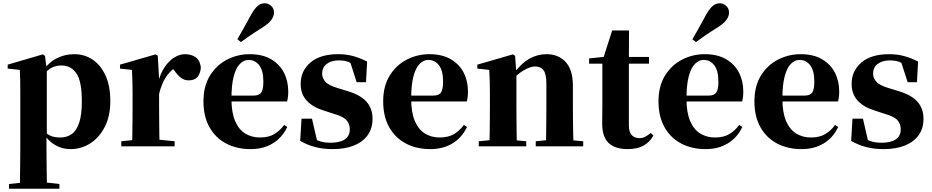

<svg xmlns="http://www.w3.org/2000/svg" viewBox="-20 -894 5692 1173"><path d="M35 259V230L143 219H244L343 230V259ZM101 259Q102 213 102.5 168.5Q103 124 103.5 83Q104 42 104 7V-320Q104 -369 103.5 -400Q103 -431 101 -467L27 -475V-499L242 -562L255 -552L265 -474L266 -468V-74L264 -60V6Q264 41 264.5 82.5Q265 124 265.5 168.5Q266 213 267 259ZM410 17Q360 17 317.5 -7.5Q275 -32 240 -85H228L249 -94Q272 -70 295 -62Q318 -54 349 -54Q388 -54 417.5 -74.5Q447 -95 463.5 -143.5Q480 -192 480 -275Q480 -397 447 -445.5Q414 -494 355 -494Q327 -494 301 -483Q275 -472 241 -433L224 -444H231Q268 -506 320.5 -534.5Q373 -563 434 -563Q496 -563 545.5 -530Q595 -497 624.5 -433Q654 -369 654 -276Q654 -185 620.5 -119.5Q587 -54 532 -18.5Q477 17 410 17Z M721 0V-31L828 -42H938L1047 -31V0ZM786 0Q788 -26 788.5 -68.5Q789 -111 789.5 -157Q790 -203 790 -238V-321Q790 -371 789 -401Q788 -431 786 -467L713 -475V-499L931 -562L944 -553L952 -409V-408V-238Q952 -203 952.5 -157Q953 -111 953.5 -68.5Q954 -26 955 0ZM952 -321 913 -386H945Q959 -444 985.5 -483.5Q1012 -523 1045 -543Q1078 -563 1110 -563Q1146 -563 1173 -546Q1200 -529 1207 -484Q1206 -450 1188.5 -426.5Q1171 -403 1133 -403Q1105 -403 1085 -419Q1065 -435 1045 -463L1022 -492L1054 -484Q1016 -458 992 -420.5Q968 -383 952 -321Z M1511 17Q1427 17 1362 -17Q1297 -51 1260 -116.5Q1223 -182 1223 -275Q1223 -368 1263 -432.5Q1303 -497 1367.5 -530Q1432 -563 1505 -563Q1583 -563 1635.5 -532.5Q1688 -502 1714.5 -450.5Q1741 -399 1741 -335Q1741 -301 1734 -274H1292V-310H1529Q1564 -310 1576.5 -329.5Q1589 -349 1589 -395Q1589 -462 1564 -495Q1539 -528 1498 -528Q1470 -528 1446 -504Q1422 -480 1408 -428Q1394 -376 1394 -290Q1394 -207 1416.5 -154.5Q1439 -102 1478.5 -78Q1518 -54 1568 -54Q1621 -54 1656 -75Q1691 -96 1716 -131L1735 -118Q1704 -53 1646.5 -18Q1589 17 1511 17ZM1430 -654Q1447 -683 1465.5 -716Q1484 -749 1515 -806Q1535 -841 1554 -857.5Q1573 -874 1598 -874Q1618 -874 1636 -858.5Q1654 -843 1654 -817Q1654 -794 1637 -771.5Q1620 -749 1585 -727Q1534 -695 1505 -675Q1476 -655 1452 -637Z M2012 17Q1954 17 1906 4.5Q1858 -8 1814 -33L1822 -169H1886L1920 -22L1866 -29V-65Q1900 -43 1930 -32.5Q1960 -22 1999 -22Q2056 -22 2086.5 -42.5Q2117 -63 2117 -104Q2117 -136 2097.5 -159Q2078 -182 2018 -199L1960 -218Q1893 -238 1855 -278Q1817 -318 1817 -382Q1817 -461 1876.5 -512Q1936 -563 2046 -563Q2096 -563 2137.5 -551.5Q2179 -540 2223 -518L2216 -392H2159L2113 -535L2161 -517V-487Q2131 -507 2108 -516Q2085 -525 2050 -525Q2004 -525 1976 -503.5Q1948 -482 1948 -444Q1948 -417 1968 -394.5Q1988 -372 2046 -355L2105 -337Q2184 -313 2220 -271.5Q2256 -230 2256 -168Q2256 -110 2226.5 -68.5Q2197 -27 2142.5 -5Q2088 17 2012 17Z M2609 17Q2525 17 2460 -17Q2395 -51 2358 -116.5Q2321 -182 2321 -275Q2321 -368 2361 -432.5Q2401 -497 2465.5 -530Q2530 -563 2603 -563Q2681 -563 2733.5 -532.5Q2786 -502 2812.5 -450.5Q2839 -399 2839 -335Q2839 -301 2832 -274H2390V-310H2627Q2662 -310 2674.5 -329.5Q2687 -349 2687 -395Q2687 -462 2662 -495Q2637 -528 2596 -528Q2568 -528 2544 -504Q2520 -480 2506 -428Q2492 -376 2492 -290Q2492 -207 2514.5 -154.5Q2537 -102 2576.5 -78Q2616 -54 2666 -54Q2719 -54 2754 -75Q2789 -96 2814 -131L2833 -118Q2802 -53 2744.5 -18Q2687 17 2609 17Z M2905 0V-31L3009 -41H3088L3195 -31V0ZM2969 0Q2971 -26 2971.5 -68.5Q2972 -111 2972.5 -157Q2973 -203 2973 -238V-321Q2973 -370 2972 -400.5Q2971 -431 2969 -467L2896 -475V-499L3114 -562L3127 -553L3135 -441V-438V-238Q3135 -203 3135.5 -157Q3136 -111 3136.5 -68.5Q3137 -26 3138 0ZM3253 0V-31L3355 -41H3433L3543 -31V0ZM3315 0Q3316 -26 3316.5 -68Q3317 -110 3317.5 -156Q3318 -202 3318 -238V-383Q3318 -441 3301 -464.5Q3284 -488 3249 -488Q3220 -488 3178 -463.5Q3136 -439 3095 -389L3092 -436H3110Q3167 -510 3216 -536.5Q3265 -563 3320 -563Q3391 -563 3435.5 -515.5Q3480 -468 3480 -370V-238Q3480 -202 3480.5 -156Q3481 -110 3482 -68Q3483 -26 3484 0Z M3742 -505V-546H3945V-505ZM3815 17Q3739 17 3699 -20Q3659 -57 3659 -139Q3659 -169 3659.5 -193.5Q3660 -218 3660 -249V-505H3579V-537L3683 -548L3665 -536L3720 -708H3823L3822 -529V-519V-127Q3822 -87 3839.5 -68.5Q3857 -50 3887 -50Q3906 -50 3921 -58Q3936 -66 3956 -82L3972 -66Q3950 -26 3911.5 -4.5Q3873 17 3815 17Z M4291 17Q4207 17 4142 -17Q4077 -51 4040 -116.5Q4003 -182 4003 -275Q4003 -368 4043 -432.5Q4083 -497 4147.5 -530Q4212 -563 4285 -563Q4363 -563 4415.5 -532.5Q4468 -502 4494.5 -450.5Q4521 -399 4521 -335Q4521 -301 4514 -274H4072V-310H4309Q4344 -310 4356.5 -329.5Q4369 -349 4369 -395Q4369 -462 4344 -495Q4319 -528 4278 -528Q4250 -528 4226 -504Q4202 -480 4188 -428Q4174 -376 4174 -290Q4174 -207 4196.5 -154.5Q4219 -102 4258.5 -78Q4298 -54 4348 -54Q4401 -54 4436 -75Q4471 -96 4496 -131L4515 -118Q4484 -53 4426.5 -18Q4369 17 4291 17ZM4210 -654Q4227 -683 4245.5 -716Q4264 -749 4295 -806Q4315 -841 4334 -857.5Q4353 -874 4378 -874Q4398 -874 4416 -858.5Q4434 -843 4434 -817Q4434 -794 4417 -771.5Q4400 -749 4365 -727Q4314 -695 4285 -675Q4256 -655 4232 -637Z M4877 17Q4793 17 4728 -17Q4663 -51 4626 -116.5Q4589 -182 4589 -275Q4589 -368 4629 -432.5Q4669 -497 4733.5 -530Q4798 -563 4871 -563Q4949 -563 5001.5 -532.5Q5054 -502 5080.5 -450.5Q5107 -399 5107 -335Q5107 -301 5100 -274H4658V-310H4895Q4930 -310 4942.5 -329.5Q4955 -349 4955 -395Q4955 -462 4930 -495Q4905 -528 4864 -528Q4836 -528 4812 -504Q4788 -480 4774 -428Q4760 -376 4760 -290Q4760 -207 4782.5 -154.5Q4805 -102 4844.5 -78Q4884 -54 4934 -54Q4987 -54 5022 -75Q5057 -96 5082 -131L5101 -118Q5070 -53 5012.5 -18Q4955 17 4877 17Z M5378 17Q5320 17 5272 4.5Q5224 -8 5180 -33L5188 -169H5252L5286 -22L5232 -29V-65Q5266 -43 5296 -32.5Q5326 -22 5365 -22Q5422 -22 5452.5 -42.5Q5483 -63 5483 -104Q5483 -136 5463.5 -159Q5444 -182 5384 -199L5326 -218Q5259 -238 5221 -278Q5183 -318 5183 -382Q5183 -461 5242.5 -512Q5302 -563 5412 -563Q5462 -563 5503.5 -551.5Q5545 -540 5589 -518L5582 -392H5525L5479 -535L5527 -517V-487Q5497 -507 5474 -516Q5451 -525 5416 -525Q5370 -525 5342 -503.5Q5314 -482 5314 -444Q5314 -417 5334 -394.5Q5354 -372 5412 -355L5471 -337Q5550 -313 5586 -271.5Q5622 -230 5622 -168Q5622 -110 5592.5 -68.5Q5563 -27 5508.5 -5Q5454 17 5378 17Z"/></svg>

Font: Noto Serif JP ExtraLight Black
Style: Regular
Weight: 900
Version: Version 2.003-H1;hotconv 1.1.1;makeotfexe 2.6.0